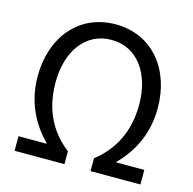

<svg xmlns="http://www.w3.org/2000/svg" viewBox="-108 -857 974 967"><g transform="rotate(15 379.0 -373.5)"><path d="M51 -76V0H311V-67C307 -70 303 -73 300 -76C220 -142 161 -239 161 -387C161 -546 242 -666 379 -666C516 -666 597 -546 597 -387C597 -239 537 -142 458 -76C454 -73 451 -70 447 -67V0H707V-76H561V-79C624 -142 692 -244 692 -393C692 -598 569 -747 379 -747C189 -747 66 -598 66 -393C66 -244 134 -142 197 -79V-76Z"/></g></svg>

Font: Kinto Sans
Style: Regular
Weight: 400
Designer: Authors: Ryoko NISHIZUKA  (kana & ideographs); Paul D. Hunt (Latin, Greek & Cyrillic); Wenlong ZHANG  (bopomofo); Sandol
Foundry: Adobe Systems Incorporated, ookami Inc.
Version: Version 0.001